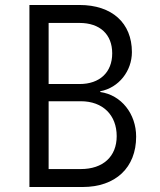

<svg xmlns="http://www.w3.org/2000/svg" viewBox="-20 -750 640 770"><path d="M98 0H311C444 0 526 -78 526 -202C526 -293 467 -369 382 -381V-384C457 -398 509 -466 509 -541C509 -658 429 -730 299 -730H98ZM175 -413V-658H299C381 -658 430 -612 430 -536C430 -460 380 -413 299 -413ZM175 -72V-344H304C393 -344 448 -288 448 -204C448 -122 393 -72 304 -72Z"/></svg>

Font: JetBrains Mono Light
Style: Regular
Weight: 336
Monospace: yes
Designer: Philipp Nurullin, Konstantin Bulenkov
Foundry: JetBrains
Version: Version 2.305